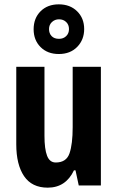

<svg xmlns="http://www.w3.org/2000/svg" viewBox="-20 -855 541 885"><path d="M445 -547V0H343L328 -70H321Q283 10 200 10Q127 10 91 -43Q55 -96 55 -190V-547H185V-229Q185 -168 197 -137Q209 -106 237 -106Q286 -106 300.5 -148.5Q315 -191 315 -269V-547ZM251 -606Q199 -606 167 -638Q135 -670 135 -720Q135 -771 167 -803Q199 -835 251 -835Q303 -835 335.5 -803Q368 -771 368 -721Q368 -672 336 -639Q304 -606 251 -606ZM252 -676Q272 -676 285 -688.5Q298 -701 298 -721Q298 -741 285 -753.5Q272 -766 252 -766Q233 -766 219.5 -753.5Q206 -741 206 -721Q206 -701 218 -688.5Q230 -676 252 -676Z"/></svg>

Font: Noto Sans Arabic ExtCond
Style: Bold
Weight: 700
Width: 2
Designer: Monotype Design Team, Nadine Chahine, Nizar Qandah and Khaled Hosny
Foundry: Monotype Imaging Inc.
Version: Version 2.012; ttfautohint (v1.8.4.7-5d5b)